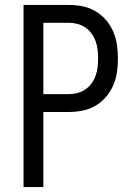

<svg xmlns="http://www.w3.org/2000/svg" viewBox="-20 -755 540 775"><path d="M75 0H155V-303H258Q286 -303 313.5 -308.5Q341 -314 365 -328Q389 -342 407.5 -363.5Q426 -385 437 -410.5Q448 -436 452 -463.5Q456 -491 456 -519Q456 -547 452 -574.5Q448 -602 437 -627.5Q426 -653 407.5 -674.5Q389 -696 365 -710Q341 -724 313.5 -729.5Q286 -735 258 -735H75ZM155 -375V-663H258Q275 -663 292.5 -658.5Q310 -654 324.5 -644Q339 -634 349.5 -619.5Q360 -605 366 -588.5Q372 -572 374 -554.5Q376 -537 376 -519Q376 -501 374 -483.5Q372 -466 366 -449.5Q360 -433 349.5 -418.5Q339 -404 324.5 -394Q310 -384 292.5 -379.5Q275 -375 258 -375Z"/></svg>

Font: Iosevka SS09
Style: Regular
Weight: 400
Monospace: yes
Designer: Belleve Invis
Foundry: Belleve Invis
Version: Version 5.2.1; ttfautohint (v1.8.3)